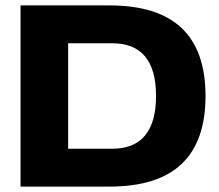

<svg xmlns="http://www.w3.org/2000/svg" viewBox="-20 -690 809 710"><path d="M385 -670H56V0H385C622 0 740 -111 740 -335C740 -559 622 -670 385 -670ZM232 -140V-530H395C503 -530 557 -465 557 -335C557 -206 503 -140 395 -140Z"/></svg>

Font: LT Wave Black
Style: Regular
Weight: 900
Designer: Daniel Lyons
Version: Version 2.5 (Glyphs App)